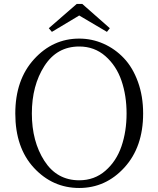

<svg xmlns="http://www.w3.org/2000/svg" viewBox="-20 -939 803 974"><path d="M381.8 -860.4 243.2 -777.3 227.5 -795.9 369.1 -918.9H397.5L537.1 -795.9L522.5 -777.3ZM381.8 -24.4Q459 -24.4 514.6 -72.8Q570.3 -121.1 596.2 -196.8Q622.1 -272.5 622.1 -363.3Q622.1 -454.1 596.2 -529.8Q570.3 -605.5 514.6 -654.3Q459 -703.1 381.8 -703.1Q268.6 -703.1 205.1 -604Q141.6 -504.9 141.6 -363.3Q141.6 -221.7 205.1 -123Q268.6 -24.4 381.8 -24.4ZM381.8 -743.2Q446.3 -743.2 504.9 -717.3Q563.5 -691.4 608.4 -644Q653.3 -596.7 679.7 -523.9Q706.1 -451.2 706.1 -363.3Q706.1 -193.4 611.3 -89.4Q516.6 14.6 381.8 14.6Q247.1 14.6 152.3 -87.4Q57.6 -189.5 57.6 -363.3Q57.6 -534.2 152.8 -638.7Q248 -743.2 381.8 -743.2Z"/></svg>

Font: GenYoMin TW TTF Light
Style: Regular
Weight: 300
Version: Version 1.300